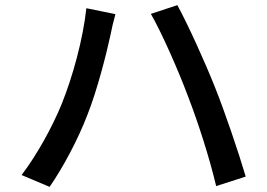

<svg xmlns="http://www.w3.org/2000/svg" viewBox="-20 -729 1040 747"><path d="M219 -322C184 -237 127 -131 64 -48L173 -2C227 -80 284 -188 320 -282C359 -380 395 -524 409 -589C413 -611 422 -649 429 -674L316 -697C303 -577 263 -430 219 -322ZM712 -353C753 -246 795 -115 821 -5L936 -42C908 -137 855 -293 817 -388C777 -489 711 -634 670 -709L567 -675C610 -600 673 -457 712 -353Z"/></svg>

Font: Source Han Sans KR Medium
Style: Regular
Weight: 500
Designer: Ryoko NISHIZUKA (kana & ideographs); Paul D. Hunt (Latin, Greek & Cyrillic); Wenlong ZHANG (bopomofo); Sandoll Communica
Foundry: Adobe Systems Incorporated
Version: Version 1.001;PS 1.001;hotconv 1.0.78;makeotf.lib2.5.61930